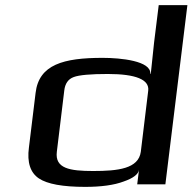

<svg xmlns="http://www.w3.org/2000/svg" viewBox="-20 -720 754 750"><path d="M381 -494C228 -494 132 -468 119 -357L93 -144C85 -85 99 -45 132 -23C165 -1 225 10 313 10C375 10 426 3 463 -11C501 -24 521 -40 523 -57L516 0H626L712 -700H600L582 -555C579 -528 575 -487 569 -432H567C571 -482 452 -494 381 -494ZM344 -52C252 -52 194 -62 202 -127L231 -366C234 -393 246 -411 268 -419C289 -427 334 -431 401 -431C511 -431 564 -409 559 -366L530 -127C521 -61 441 -52 344 -52Z"/></svg>

Font: Gamestation Extended
Style: Italic
Weight: 400
Width: 7
Designer: Jonas Hecksher
Foundry: Jonas Hecksher, Playtypeª, e-types AS
Version: Version 1.003